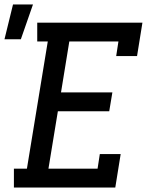

<svg xmlns="http://www.w3.org/2000/svg" viewBox="-62 -836 682 856"><path d="M0 0V-84H58L151 -651H104V-735H573L549 -586H456L466 -651H247L210 -424H439L425 -340H196L154 -84H373L383 -149H476L452 0ZM-42 -661 -4 -816H85L31 -661Z"/></svg>

Font: Iosevka Etoile Medium
Style: Italic
Weight: 500
Italic angle: -9°
Designer: Belleve Invis
Foundry: Belleve Invis
Version: Version 22.1.2; ttfautohint (v1.8.4)